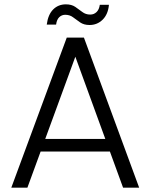

<svg xmlns="http://www.w3.org/2000/svg" viewBox="-20 -863 692 883"><path d="M366 -690 620 0H546L309 -650H344L106 0H32L287 -690ZM146 -224H502L521 -166H128ZM392 -748Q366 -748 348.5 -760Q331 -772 316 -783.5Q301 -795 280 -795Q264 -795 252.5 -784Q241 -773 238 -750H195Q201 -796 224.5 -819.5Q248 -843 283 -843Q309 -843 326 -831.5Q343 -820 358.5 -808Q374 -796 395 -796Q412 -796 424 -807.5Q436 -819 439 -841H481Q477 -797 452 -772.5Q427 -748 392 -748Z"/></svg>

Font: Parkinsans Light
Style: Regular
Weight: 300
Designer: Red Stone, Indian Type Foundry
Foundry: Indian Type Foundry
Version: Version 1.000